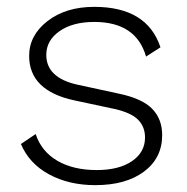

<svg xmlns="http://www.w3.org/2000/svg" viewBox="-20 -530 545 560"><path d="M258 10Q181 10 123 -21.5Q65 -53 41 -110L84 -139Q101 -88 147.5 -61Q194 -34 262 -34Q327 -34 365 -60Q403 -86 403 -129Q403 -160 383 -180.5Q363 -201 315 -212L198 -237Q65 -265 65 -367Q65 -427 118.5 -468.5Q172 -510 255 -510Q409 -510 448 -392L406 -365Q377 -466 255 -466Q192 -466 153.5 -439Q115 -412 115 -370Q115 -303 206 -283L326 -257Q394 -243 423.5 -213Q453 -183 453 -136Q453 -69 400 -29.5Q347 10 258 10Z"/></svg>

Font: Elaine Sans Light
Style: Regular
Weight: 300
Designer: Wei Huang
Foundry: Wei Huang
Version: Version 2.001;December 24, 2019;FontCreator 12.0.0.2547 64-b